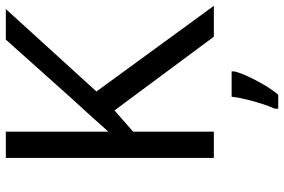

<svg xmlns="http://www.w3.org/2000/svg" viewBox="-178 -576 975 659"><g transform="rotate(-90 309.5 -246.5)"><path d="M619 0H513L260 -341L187 -277V0H97V-714H187V-362Q217 -396 248 -430Q279 -464 310 -498L503 -714H608L325 -403ZM394 70Q390 88 377.5 115.5Q365 143 348.5 171Q332 199 314 221H266V209Q274 192 282.5 165.5Q291 139 298 110.5Q305 82 307 61H394Z"/></g></svg>

Font: Noto Znamenny Musical Notation
Style: Regular
Weight: 400
Version: Version 1.003; ttfautohint (v1.8.4.7-5d5b)